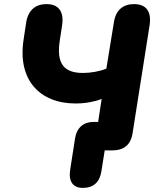

<svg xmlns="http://www.w3.org/2000/svg" viewBox="-20 -734 797 937"><path d="M384 183C437 183 467 154 475 101L491 0H528C582 0 618 -25 627 -84L710 -610C720 -675 696 -714 634 -714C581 -714 545 -685 536 -626L499 -399C465 -385 421 -378 385 -378C291 -378 254 -424 272 -538L283 -610C293 -675 268 -714 207 -714C154 -714 118 -685 108 -626L95 -540C65 -345 173 -229 349 -229C397 -229 443 -238 476 -251L459 -139H436C388 -139 354 -111 346 -57L323 91C313 149 334 183 384 183Z"/></svg>

Font: SN Pro Heavy
Style: Italic
Weight: 800
Italic angle: -9°
Designer: Tobias Whetton
Foundry: Supernotes
Version: Version 1.001;Glyphs 3.2 (3249)